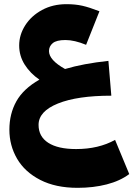

<svg xmlns="http://www.w3.org/2000/svg" viewBox="-20 -529 650 921"><path d="M600 306Q556 339 492 355.5Q428 372 352 372Q247 372 173 334Q99 296 62 232.5Q25 169 25 93Q25 17 58.5 -43Q92 -103 169 -147Q125 -177 98.5 -219Q72 -261 72 -311Q72 -362 101 -407.5Q130 -453 181.5 -481Q233 -509 299 -509Q341 -509 374.5 -501.5Q408 -494 457 -475L393 -314Q337 -337 294 -337Q251 -337 233 -322Q215 -307 215 -284Q215 -241 292 -198Q379 -224 500 -237L514 -70Q351 -70 258 -32.5Q165 5 165 70Q165 126 211.5 156Q258 186 345 186Q453 186 532 142Z"/></svg>

Font: FiraGO Heavy
Style: Regular
Weight: 900
Designer: bBox Type
Foundry: bBox Type GmbH
Version: Version 1.001